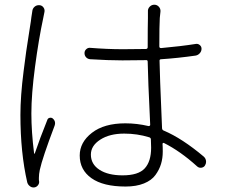

<svg xmlns="http://www.w3.org/2000/svg" viewBox="-20 -780 973 822"><path d="M118.2 -731.4Q119.1 -743.2 127.9 -751Q136.7 -758.8 149.4 -757.8Q160.2 -756.8 166.5 -747.6Q172.9 -738.3 169.9 -726.6Q168 -713.9 165 -702.1Q145.5 -611.3 129.9 -493.7Q114.3 -376 114.3 -293.9Q114.3 -215.8 126 -123Q126 -122.1 127.4 -122.1Q128.9 -122.1 128.9 -123Q151.4 -189.5 182.6 -266.6Q184.6 -273.4 191.9 -275.4Q199.2 -277.3 205.1 -273.4Q215.8 -264.6 215.8 -252.9Q215.8 -248 213.9 -242.2Q161.1 -102.5 150.4 -52.7Q146.5 -34.2 146.5 -18.6Q146.5 -13.7 146.5 -9.8Q146.5 -7.8 147.5 -2.9Q148.4 5.9 142.1 13.7Q135.7 21.5 126 22.5Q125 22.5 123 22.5Q114.3 22.5 107.4 16.6Q99.6 10.7 96.7 1Q67.4 -126 67.4 -288.1Q67.4 -328.1 70.8 -375Q74.2 -421.9 81.1 -475.6Q87.9 -529.3 92.3 -560.5Q96.7 -591.8 105.5 -646.5Q114.3 -701.2 114.3 -706.1Q116.2 -719.7 118.2 -731.4ZM627 -147.5Q627 -168.9 626 -182.6Q626 -190.4 618.2 -192.4Q567.4 -208 511.7 -208Q449.2 -208 409.2 -182.1Q369.1 -156.2 369.1 -118.2Q369.1 -77.1 405.8 -53.2Q442.4 -29.3 504.9 -29.3Q572.3 -29.3 599.6 -59.1Q627 -88.9 627 -147.5ZM852.5 -109.4Q862.3 -100.6 862.3 -86.9Q862.3 -79.1 857.4 -71.3Q852.5 -63.5 842.3 -62Q832 -60.5 824.2 -67.4Q752 -132.8 681.6 -168Q679.7 -168.9 677.7 -167.5Q675.8 -166 675.8 -164.1Q676.8 -152.3 676.8 -130.9Q676.8 -102.5 669.4 -78.1Q662.1 -53.7 645.5 -30.8Q628.9 -7.8 596.2 5.4Q563.5 18.6 517.6 18.6Q421.9 18.6 371.6 -17.1Q321.3 -52.7 321.3 -114.3Q321.3 -170.9 373.5 -211.4Q425.8 -252 516.6 -252Q566.4 -252 616.2 -240.2Q619.1 -240.2 621.1 -241.7Q623 -243.2 623 -246.1Q613.3 -447.3 612.3 -515.6Q612.3 -523.4 605.5 -522.5Q540 -521.5 503.9 -521.5Q445.3 -521.5 366.2 -526.4Q355.5 -527.3 348.6 -534.7Q341.8 -542 341.8 -552.7Q341.8 -562.5 349.1 -569.3Q356.4 -576.2 366.2 -575.2Q439.5 -569.3 505.9 -569.3Q542 -569.3 605.5 -570.3Q612.3 -571.3 612.3 -578.1Q612.3 -669.9 613.3 -702.1Q613.3 -715.8 613.3 -730.5Q612.3 -742.2 620.6 -751Q628.9 -759.8 640.6 -759.8Q652.3 -759.8 660.2 -751Q668 -742.2 667 -730.5Q665 -716.8 664.1 -703.1Q662.1 -671.9 662.1 -581.1Q662.1 -574.2 669.9 -574.2Q755.9 -582 817.4 -591.8Q827.1 -593.8 835 -587.4Q842.8 -581.1 842.8 -571.3Q842.8 -560.5 835.4 -552.2Q828.1 -543.9 817.4 -542Q742.2 -531.2 669.9 -526.4Q662.1 -526.4 663.1 -518.6Q663.1 -481.4 673.8 -230.5Q674.8 -222.7 681.6 -220.7Q759.8 -187.5 852.5 -109.4Z"/></svg>

Font: Gen Jyuu Gothic P Light
Style: Regular
Weight: 200
Designer: [Source Han Sans]
Ryoko NISHIZUKA  (kana & ideographs); Paul D. Hunt (Latin, Greek & Cyrillic); Wenlong ZHANG  (bopomofo
Version: Version 1.002.20150607